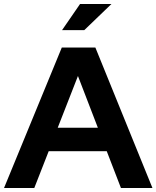

<svg xmlns="http://www.w3.org/2000/svg" viewBox="-24 -937 780 957"><path d="M-3.9 0 284 -700H451.4L735.8 0H578.8L508 -183.5H218.8L146.9 0ZM263.7 -300.3H463.8L364.5 -558.2ZM285.3 -786.8 375 -917.1H531.5L396.1 -786.8Z"/></svg>

Font: Red Hat Display
Style: Regular
Weight: 300
Designer: Pentagram, MCKL
Foundry: Pentagram, MCKL
Version: Version 1.023